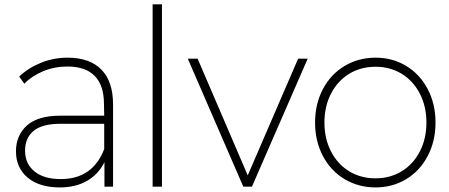

<svg xmlns="http://www.w3.org/2000/svg" viewBox="-20 -844 2030 868"><path d="M491.1 -372.2V0H452.2V-111.1Q425.6 -56.7 373.9 -26.7Q322.2 3.3 251.1 3.3Q157.8 3.3 105 -41.1Q52.2 -85.6 52.2 -160Q52.2 -231.1 101.1 -276.1Q150 -321.1 254.4 -321.1H451.1L450 -374.4Q450 -457.8 408.3 -500.6Q366.7 -543.3 284.4 -543.3Q226.7 -543.3 175.6 -522.2Q124.4 -501.1 90 -465.6L66.7 -497.8Q108.9 -537.8 166.1 -560.6Q223.3 -583.3 285.6 -583.3Q385.6 -583.3 438.3 -529.4Q491.1 -475.6 491.1 -372.2ZM451.1 -170V-284.4H254.4Q170 -284.4 131.7 -252.2Q93.3 -220 93.3 -163.3Q93.3 -103.3 136.1 -68.9Q178.9 -34.4 254.4 -34.4Q398.9 -34.4 451.1 -170Z M712.2 -824.4V0H670V-824.4Z M1118.9 0H1080L828.9 -578.9H873.3L1100 -51.1L1327.8 -578.9H1371.1Z M1404.4 -290Q1404.4 -374.4 1440 -441.7Q1475.6 -508.9 1538.3 -546.1Q1601.1 -583.3 1677.8 -583.3Q1754.4 -583.3 1816.1 -546.1Q1877.8 -508.9 1913.3 -441.7Q1948.9 -374.4 1948.9 -290Q1948.9 -205.6 1913.3 -138.3Q1877.8 -71.1 1816.1 -33.9Q1754.4 3.3 1677.8 3.3Q1601.1 3.3 1538.3 -33.9Q1475.6 -71.1 1440 -138.3Q1404.4 -205.6 1404.4 -290ZM1907.8 -290Q1907.8 -363.3 1877.8 -421.1Q1847.8 -478.9 1795.6 -510.6Q1743.3 -542.2 1677.8 -542.2Q1611.1 -542.2 1558.9 -510.6Q1506.7 -478.9 1476.7 -421.1Q1446.7 -363.3 1446.7 -290Q1446.7 -216.7 1476.7 -158.9Q1506.7 -101.1 1558.9 -69.4Q1611.1 -37.8 1677.8 -37.8Q1743.3 -37.8 1795.6 -69.4Q1847.8 -101.1 1877.8 -158.9Q1907.8 -216.7 1907.8 -290Z"/></svg>

Font: Paperlogy 2 ExtraLight
Style: Regular
Weight: 250
Designer: redesigned by Lee Juim, glyphs from Gmarket Sans & Montserrat
Foundry: PT&
Version: Version 1.001